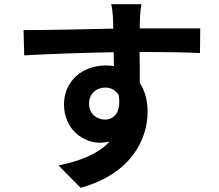

<svg xmlns="http://www.w3.org/2000/svg" viewBox="-20 -823 1040 912"><path d="M931 -688H644C644 -727 645 -766 652 -803H508C516 -777 518 -719 518 -687C385 -684 205 -680 92 -680L95 -560C220 -567 367 -572 520 -575L521 -509C509 -511 496 -512 482 -512C373 -512 284 -439 284 -327C284 -206 378 -145 455 -145C466 -145 481 -147 500 -150C444 -90 358 -58 258 -37L363 69C606 2 681 -164 681 -292C681 -344 669 -392 644 -429C644 -472 644 -525 643 -576C780 -576 870 -574 930 -571ZM403 -329C403 -381 440 -407 479 -407C507 -407 529 -395 544 -372C557 -286 519 -255 479 -255C440 -255 403 -282 403 -329Z"/></svg>

Font: Spoqa Han Sans Neo Bold
Style: Bold
Weight: 700
Designer: [Spoqa Han Sans Neo] Dong-huui Kim  Younghwa Kang  Yujin Lee  [Noto Sans] Ryoko NISHIZUKA  (kana & ideographs); Paul D. 
Foundry: Spoqa (http://www.spoqa-han-sans.com)
Version: Version 1.000